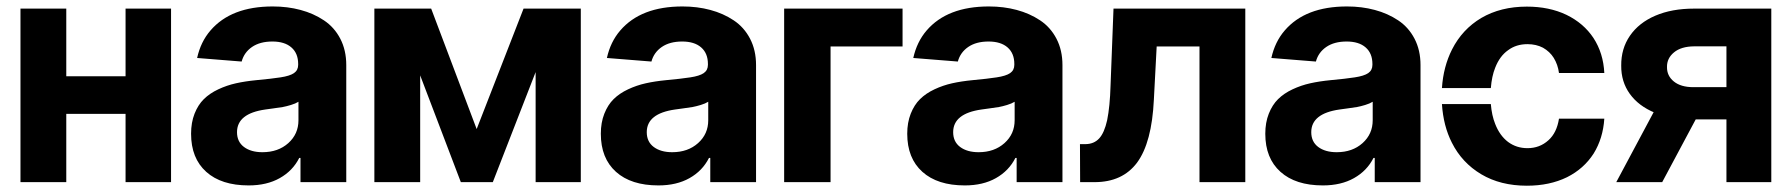

<svg xmlns="http://www.w3.org/2000/svg" viewBox="-20 -573 5637 604"><path d="M44.4 -545.9H188.5V-333H375V-545.9H518.1V0H375V-214.8H188.5V0H44.4Z M762.2 10.3Q676.3 10.3 628.7 -32.5Q581.1 -75.2 581.1 -152.3Q581.1 -187.5 592 -215.3Q603 -243.2 621.3 -261.2Q639.6 -279.3 666.7 -292Q693.8 -304.7 722.4 -311Q751 -317.4 786.1 -320.8Q834 -325.2 862.3 -329.6Q891.6 -334 904.8 -343Q918 -352.1 918 -369.1V-371.6Q918 -405.3 896.7 -423.8Q875.5 -442.4 836.9 -442.4Q797.9 -442.4 772.9 -425.3Q748 -408.2 740.2 -379.4L600.1 -390.6Q611.3 -441.4 642.1 -477.1Q707 -552.7 837.9 -552.7Q884.8 -552.7 925.5 -541.7Q966.3 -530.8 999 -509Q1031.7 -487.3 1050.5 -451.2Q1069.3 -415 1069.3 -368.2V0H925.3V-76.2H921.4Q900.9 -35.6 860.1 -12.7Q819.3 10.3 762.2 10.3ZM805.7 -94.2Q855 -94.2 887 -122.8Q918.9 -151.4 918.9 -194.8V-252.9Q909.7 -247.1 895 -242.7Q880.4 -238.3 869.4 -236.3Q858.4 -234.4 839.1 -231.9Q819.8 -229.5 814.5 -228.5Q725.6 -215.8 725.6 -157.2Q725.6 -127 747.6 -110.6Q769.5 -94.2 805.7 -94.2Z M1336.4 -545.9 1479.5 -167 1627 -545.9H1807.1V0H1665V-346.2L1530.3 0H1429.7L1301.8 -335.9V0H1157.7V-545.9Z M2051.3 10.3Q1965.3 10.3 1917.7 -32.5Q1870.1 -75.2 1870.1 -152.3Q1870.1 -187.5 1881.1 -215.3Q1892.1 -243.2 1910.4 -261.2Q1928.7 -279.3 1955.8 -292Q1982.9 -304.7 2011.5 -311Q2040 -317.4 2075.2 -320.8Q2123 -325.2 2151.4 -329.6Q2180.7 -334 2193.8 -343Q2207 -352.1 2207 -369.1V-371.6Q2207 -405.3 2185.8 -423.8Q2164.6 -442.4 2126 -442.4Q2086.9 -442.4 2062 -425.3Q2037.1 -408.2 2029.3 -379.4L1889.2 -390.6Q1900.4 -441.4 1931.2 -477.1Q1996.1 -552.7 2127 -552.7Q2173.8 -552.7 2214.6 -541.7Q2255.4 -530.8 2288.1 -509Q2320.8 -487.3 2339.6 -451.2Q2358.4 -415 2358.4 -368.2V0H2214.4V-76.2H2210.4Q2189.9 -35.6 2149.2 -12.7Q2108.4 10.3 2051.3 10.3ZM2094.7 -94.2Q2144 -94.2 2176 -122.8Q2208 -151.4 2208 -194.8V-252.9Q2198.7 -247.1 2184.1 -242.7Q2169.4 -238.3 2158.4 -236.3Q2147.5 -234.4 2128.2 -231.9Q2108.9 -229.5 2103.5 -228.5Q2014.6 -215.8 2014.6 -157.2Q2014.6 -127 2036.6 -110.6Q2058.6 -94.2 2094.7 -94.2Z M2446.8 -545.9H2819.3V-426.8H2592.8V0H2446.8Z M3015.1 10.3Q2929.2 10.3 2881.6 -32.5Q2834 -75.2 2834 -152.3Q2834 -187.5 2845 -215.3Q2856 -243.2 2874.3 -261.2Q2892.6 -279.3 2919.7 -292Q2946.8 -304.7 2975.3 -311Q3003.9 -317.4 3039.1 -320.8Q3086.9 -325.2 3115.2 -329.6Q3144.5 -334 3157.7 -343Q3170.9 -352.1 3170.9 -369.1V-371.6Q3170.9 -405.3 3149.7 -423.8Q3128.4 -442.4 3089.8 -442.4Q3050.8 -442.4 3025.9 -425.3Q3001 -408.2 2993.2 -379.4L2853 -390.6Q2864.3 -441.4 2895 -477.1Q2960 -552.7 3090.8 -552.7Q3137.7 -552.7 3178.5 -541.7Q3219.2 -530.8 3252 -509Q3284.7 -487.3 3303.5 -451.2Q3322.3 -415 3322.3 -368.2V0H3178.2V-76.2H3174.3Q3153.8 -35.6 3113 -12.7Q3072.3 10.3 3015.1 10.3ZM3058.6 -94.2Q3107.9 -94.2 3139.9 -122.8Q3171.9 -151.4 3171.9 -194.8V-252.9Q3162.6 -247.1 3147.9 -242.7Q3133.3 -238.3 3122.3 -236.3Q3111.3 -234.4 3092 -231.9Q3072.8 -229.5 3067.4 -228.5Q2978.5 -215.8 2978.5 -157.2Q2978.5 -127 3000.5 -110.6Q3022.5 -94.2 3058.6 -94.2Z M3423.3 0H3377.9L3377.4 -119.6H3395.5Q3421.9 -120.1 3438 -137.7Q3454.1 -155.3 3462.9 -194.8Q3471.7 -238.3 3473.6 -303.7L3482.9 -545.9H3897.5V0H3753.4V-426.8H3618.7L3609.9 -259.8Q3603.5 -124.5 3557.1 -61.5Q3511.2 0 3423.3 0Z M4141.6 10.3Q4055.7 10.3 4008.1 -32.5Q3960.4 -75.2 3960.4 -152.3Q3960.4 -187.5 3971.4 -215.3Q3982.4 -243.2 4000.7 -261.2Q4019 -279.3 4046.1 -292Q4073.2 -304.7 4101.8 -311Q4130.4 -317.4 4165.5 -320.8Q4213.4 -325.2 4241.7 -329.6Q4271 -334 4284.2 -343Q4297.4 -352.1 4297.4 -369.1V-371.6Q4297.4 -405.3 4276.1 -423.8Q4254.9 -442.4 4216.3 -442.4Q4177.2 -442.4 4152.3 -425.3Q4127.4 -408.2 4119.6 -379.4L3979.5 -390.6Q3990.7 -441.4 4021.5 -477.1Q4086.4 -552.7 4217.3 -552.7Q4264.2 -552.7 4304.9 -541.7Q4345.7 -530.8 4378.4 -509Q4411.1 -487.3 4429.9 -451.2Q4448.7 -415 4448.7 -368.2V0H4304.7V-76.2H4300.8Q4280.3 -35.6 4239.5 -12.7Q4198.7 10.3 4141.6 10.3ZM4185.1 -94.2Q4234.4 -94.2 4266.4 -122.8Q4298.3 -151.4 4298.3 -194.8V-252.9Q4289.1 -247.1 4274.4 -242.7Q4259.8 -238.3 4248.8 -236.3Q4237.8 -234.4 4218.5 -231.9Q4199.2 -229.5 4193.8 -228.5Q4105 -215.8 4105 -157.2Q4105 -127 4127 -110.6Q4148.9 -94.2 4185.1 -94.2Z M4783.2 11.2Q4700.2 11.2 4639.6 -24.9Q4579.1 -61 4547.4 -124Q4520.5 -176.8 4516.1 -245.6H4669.9Q4672.9 -209.5 4683.6 -183.1Q4697.8 -146.5 4724.1 -126.5Q4750.5 -106.9 4785.2 -106.9Q4823.7 -106.9 4851.1 -131.8Q4877.4 -155.3 4884.3 -199.7H5026.9Q5022.9 -137.7 4993.2 -89.8Q4962.4 -42 4909.7 -15.6Q4855 11.2 4783.2 11.2ZM4516.1 -295.9Q4520.5 -363.3 4547.9 -417.5Q4580.1 -481 4640.1 -516.6Q4701.2 -552.2 4783.2 -552.2Q4853.5 -552.2 4907.7 -526.4Q4961.9 -500 4992.7 -453.6Q5023.9 -405.8 5026.9 -343.3H4884.3Q4880.9 -369.6 4867.7 -391.1Q4855.5 -410.6 4834 -422.9Q4812.5 -434.1 4785.2 -434.1Q4749.5 -434.1 4724.1 -415Q4697.8 -396.5 4683.6 -359.9Q4672.9 -333.5 4669.9 -295.9Z M5552.2 0H5411.1V-427.2H5309.1Q5268.6 -426.8 5246.1 -408.2Q5223.6 -389.6 5224.1 -362.3Q5223.6 -334.5 5245.6 -316.7Q5267.6 -298.8 5307.1 -298.8H5461.4V-197.3H5307.1Q5235.8 -197.3 5186 -218.3Q5134.8 -239.3 5107.2 -277.6Q5079.6 -315.9 5080.1 -366.7Q5079.6 -419.9 5107.4 -460.4Q5135.7 -501.5 5187.5 -523.7Q5239.3 -545.9 5309.1 -545.9H5552.2ZM5209 0H5064.5L5216.3 -284.2H5360.8Z"/></svg>

Font: Inter Tight Stencil
Style: Bold
Weight: 700
Designer: Rasmus Andersson
Foundry: rsms
Version: Version 3.004;Glyphs 3.1.2 (3151)